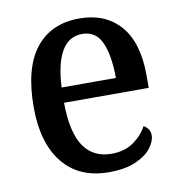

<svg xmlns="http://www.w3.org/2000/svg" viewBox="-68 -610 642 683"><g transform="rotate(-10 253.5 -268.5)"><path d="M272 10Q165 10 106.5 -62Q48 -134 48 -264Q48 -405 104 -476Q160 -547 262 -547Q356 -547 409.5 -486Q463 -425 463 -306V-261H157Q158 -153 192.5 -103Q227 -53 292 -53Q340 -53 372.5 -76Q405 -99 421 -130Q430 -126 437 -116.5Q444 -107 444 -93Q444 -72 426 -48Q408 -24 369.5 -7Q331 10 272 10ZM354 -316Q354 -395 333.5 -443Q313 -491 263 -491Q214 -491 188 -446Q162 -401 158 -316Z"/></g></svg>

Font: Noto Serif Sinhala SemiCondensed Medium
Style: Regular
Weight: 500
Width: 4
Designer: Jelle Bosma - Monotype Design Team
Foundry: Monotype Imaging Inc.
Version: Version 2.007; ttfautohint (v1.8.4.7-5d5b)